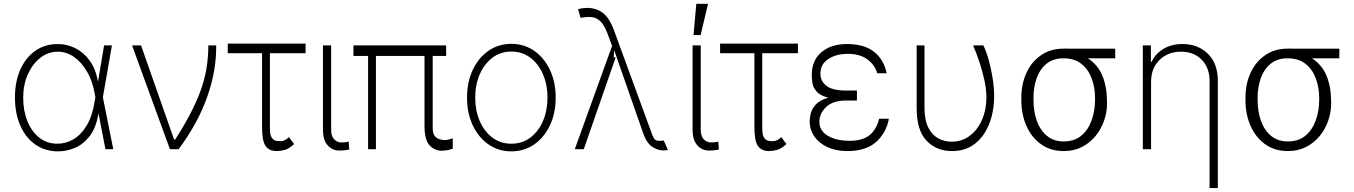

<svg xmlns="http://www.w3.org/2000/svg" viewBox="-20 -784 7114 1009"><path d="M281.6 11.4Q214.5 10.3 164.4 -25.4Q114.3 -61.1 86.5 -124.5Q58.6 -187.9 58.6 -271.7Q58.6 -354.8 86.6 -418.1Q114.7 -481.5 165.5 -517Q216.3 -552.6 283.7 -552.6Q330.6 -552.6 374.1 -531.6Q417.6 -510.7 449.9 -467.3Q482.2 -424 494.7 -356.9H495.4L527 -545.5H568.2L520.6 -272.7L575.3 0H534.1L497.9 -187.1H497.2Q485.4 -113.6 452.1 -69.8Q418.7 -25.9 373.8 -6.9Q328.8 12.1 281.6 11.4ZM481.2 -274.1 477.6 -293Q466.3 -357.6 437.7 -407.1Q409.1 -456.7 369.3 -484.6Q329.5 -512.4 283.7 -512.4Q233.3 -512.4 191.9 -480.1Q150.6 -447.8 126.2 -393.1Q101.9 -338.4 101.9 -271.3Q101.9 -201.3 124.3 -146.5Q146.7 -91.6 187 -60.2Q227.3 -28.8 281.6 -28.8Q326.3 -28.8 366.5 -52.4Q406.6 -76 436.1 -125.4Q465.6 -174.7 477.6 -252.5Z M872.9 0 674 -545.5H721.2L894.9 -50.8H900.6Q955.3 -136 989.3 -204.4Q1023.4 -272.7 1041.9 -330.3Q1060.4 -387.8 1067.5 -440.2Q1074.6 -492.5 1074.9 -545.5H1116.1Q1117.9 -414.4 1069.4 -276.3Q1021 -138.1 919 0Z M1585.9 -555V-504.3H1398.4V-110.4Q1398.4 -75.6 1407.7 -61.3Q1416.9 -46.9 1429.5 -44.4Q1442.1 -41.9 1452.1 -42.3Q1455.6 -42.3 1457 -42.3Q1467.3 -42.3 1480.3 -49.5Q1493.3 -56.8 1498.2 -63.6L1525.6 -27Q1499.6 -2.8 1476.9 3.6Q1454.2 9.9 1434.3 9.9Q1393.8 9.9 1375.4 -17.2Q1356.9 -44.4 1357.2 -116.5V-504.3H1176.8V-555Z M1677.2 -545.5H1720.2V-101.9Q1720.2 -68.5 1736 -52Q1751.8 -35.5 1773.1 -35.5Q1788.4 -35.5 1799.2 -37.1Q1810 -38.7 1812.5 -39.8L1815.3 1.8Q1810.7 3.2 1797.4 5.1Q1784.1 7.1 1763.1 7.1Q1725.9 7.1 1701.5 -20.8Q1677.2 -48.7 1677.2 -101.9Z M2324.6 -545.5V-490.1H2253.9V-111.2Q2253.6 -83.1 2264.7 -69.6Q2275.9 -56.1 2290.8 -52Q2305.8 -47.9 2316.8 -47.9Q2328.1 -47.9 2341.1 -51.5Q2354 -55 2359.4 -57.9V-2.5Q2354 -0.7 2339.1 3.4Q2324.2 7.5 2299.4 8.2Q2263.5 7.5 2237.2 -20.6Q2210.9 -48.7 2210.9 -123.6V-490.1H1955.6V0H1914.4V-490.1H1837.4V-545.5Z M2667.3 11.4Q2599.8 11.4 2547.2 -25Q2494.7 -61.4 2464.5 -125.4Q2434.3 -189.3 2434.3 -271Q2434.3 -353 2464.5 -416.9Q2494.7 -480.8 2547.2 -517.2Q2599.8 -553.6 2667.3 -553.6Q2734.7 -553.6 2787.3 -517Q2839.8 -480.5 2870 -416.7Q2900.2 -353 2900.2 -271Q2900.2 -189.3 2870 -125.4Q2839.8 -61.4 2787.3 -25Q2734.7 11.4 2667.3 11.4ZM2667.3 -28.8Q2724.8 -28.8 2767.4 -61.1Q2810 -93.4 2833.6 -148.4Q2857.2 -203.5 2857.2 -271Q2857.2 -338.4 2833.6 -393.3Q2810 -448.2 2767.2 -480.6Q2724.4 -513.1 2667.3 -513.1Q2610.4 -513.1 2567.6 -480.6Q2524.9 -448.2 2501.1 -393.3Q2477.3 -338.4 2477.3 -271Q2477.3 -203.5 2500.9 -148.4Q2524.5 -93.4 2567.3 -61.1Q2610.1 -28.8 2667.3 -28.8Z M3463.8 6.4Q3435.4 6.4 3405.7 -14Q3376.1 -34.4 3357.2 -92L3207.4 -521L3205.3 -482.6H3215.6L3047.9 0H3000.7L3196.7 -543L3171.5 -610.4Q3154.5 -653.8 3134.4 -672.8Q3114.3 -691.8 3089.1 -694.2Q3063.9 -696.7 3030.9 -690L3018.1 -735.4Q3017.4 -736.2 3032 -739.2Q3046.5 -742.2 3066.1 -742.5Q3112.9 -742.2 3147.5 -716.6Q3182.2 -691.1 3206.7 -624.6L3408.4 -73.9Q3408.4 -73.9 3408.4 -73.5Q3409.8 -69.2 3416.9 -56.5Q3424 -43.7 3445.3 -44Q3448.5 -43.7 3454.2 -44.2Q3459.9 -44.7 3464.1 -45.1Q3467.7 -45.5 3468 -45.5L3490.1 3.9Q3478.7 6 3473.2 6.4Q3467.7 6.7 3463.8 6.4Z M3619.7 -545.5H3662.6V-101.9Q3662.6 -68.5 3678.4 -52Q3694.2 -35.5 3715.6 -35.5Q3730.8 -35.5 3741.7 -37.1Q3752.5 -38.7 3755 -39.8L3757.8 1.8Q3753.2 3.2 3739.9 5.1Q3726.6 7.1 3705.6 7.1Q3668.3 7.1 3644 -20.8Q3619.7 -48.7 3619.7 -101.9ZM3624.6 -599.8 3639.2 -764.2H3701L3661.9 -599.8Z M4173.3 -555V-504.3H3985.8V-110.4Q3985.8 -75.6 3995 -61.3Q4004.3 -46.9 4016.9 -44.4Q4029.5 -41.9 4039.4 -42.3Q4043 -42.3 4044.4 -42.3Q4054.7 -42.3 4067.6 -49.5Q4080.6 -56.8 4085.6 -63.6L4112.9 -27Q4087 -2.8 4064.3 3.6Q4041.5 9.9 4021.7 9.9Q3981.2 9.9 3962.7 -17.2Q3944.2 -44.4 3944.6 -116.5V-504.3H3764.2V-555Z M4483.3 -283V-255.7H4425.4Q4356.2 -255.3 4320.8 -221.1Q4285.5 -186.8 4286.2 -144.5Q4285.5 -97.3 4330.1 -70.7Q4374.6 -44 4445.3 -44Q4510.7 -44 4547.8 -72.3Q4584.9 -100.5 4600.1 -160.2H4651.3Q4638.1 -87 4584.7 -38.5Q4531.2 9.9 4432.5 9.9Q4374.6 9.9 4330.1 -10.1Q4285.5 -30.2 4260.3 -65.7Q4235.1 -101.2 4235.1 -147.7Q4235.1 -165.1 4240.9 -188.7Q4246.8 -212.4 4267.4 -234.9Q4288 -257.5 4332 -270.6Q4289.8 -282 4271.7 -302.6Q4253.6 -323.2 4249.6 -346.4Q4245.7 -369.7 4246.1 -390.3Q4245.7 -465.6 4296.2 -509.1Q4346.6 -552.6 4431.1 -552.6Q4522 -552.6 4573.5 -511.7Q4625 -470.9 4639.6 -398.8H4590.2Q4577.8 -442.1 4539.1 -471.4Q4500.4 -500.7 4435.7 -501.1Q4372.2 -500.7 4331.7 -473Q4291.2 -445.3 4291.5 -397.7Q4291.2 -357.2 4323.5 -332.7Q4355.8 -308.2 4425.4 -308.2H4483.3Z M4797.2 -545.5H4838.4V-215.9Q4838.8 -150.9 4859.2 -112Q4879.6 -73.2 4912.1 -56.1Q4944.6 -39.1 4980.5 -39.4Q5033.4 -39.1 5074.8 -69.2Q5116.1 -99.4 5140.1 -153.2Q5164.1 -207 5163.7 -277Q5163.4 -315.7 5153.2 -362.6Q5143.1 -409.4 5127.3 -457.2Q5111.5 -505 5093.8 -545.5H5147.7Q5162.6 -515.6 5175.6 -469.6Q5188.6 -423.7 5196.6 -372.7Q5204.5 -321.7 5204.5 -277Q5204.5 -224.1 5191.6 -173.1Q5178.6 -122.2 5151.6 -80.8Q5124.6 -39.4 5082.6 -14.7Q5040.5 9.9 4982.2 9.9Q4901.3 9.9 4849.1 -44.7Q4796.9 -99.4 4797.2 -217.3Z M5347.3 -258.5V-269.9Q5347.3 -343 5374.3 -401.5Q5401.3 -459.9 5451.2 -494.1Q5501.1 -528.4 5568.9 -528.4Q5578.8 -529.5 5588.1 -528.4H5840.6V-477.6H5696.7Q5750 -443.2 5773.6 -385.3Q5797.2 -327.4 5797.6 -248.6V-238.6Q5797.6 -193.9 5782.1 -149.7Q5766.7 -105.5 5737.4 -69.4Q5708.1 -33.4 5666 -11.7Q5623.9 9.9 5570.3 9.9Q5501.4 9.9 5451.3 -25.6Q5401.3 -61.1 5374.3 -122Q5347.3 -182.9 5347.3 -258.5ZM5411.2 -269.9V-258.5Q5410.9 -201 5427.9 -151.3Q5445 -101.6 5480.5 -71.2Q5516 -40.8 5570.3 -40.8Q5626.4 -40.8 5662.6 -71.2Q5698.9 -101.6 5716.6 -151.3Q5734.4 -201 5734.7 -258.5V-269.9Q5734.4 -325.3 5716.6 -372.7Q5698.9 -420.1 5662.3 -448.9Q5625.7 -477.6 5568.9 -477.6Q5514.6 -477.6 5479.6 -448.9Q5444.6 -420.1 5427.7 -372.7Q5410.9 -325.3 5411.2 -269.9Z M6029.1 -353.7V0H5985.8V-545.5H6028.1V-459.2H6032.3Q6051.5 -501.4 6093.8 -527Q6136 -552.6 6194.2 -552.6Q6276.6 -552.6 6328.3 -500.9Q6380 -449.2 6380 -359.7V204.5H6336.6V-358Q6336.6 -427.6 6295.3 -470Q6253.9 -512.4 6186.1 -512.4Q6117.9 -512.4 6073.5 -468.8Q6029.1 -425.1 6029.1 -353.7Z M6525.2 -258.5V-269.9Q6525.2 -343 6552.2 -401.5Q6579.2 -459.9 6629.1 -494.1Q6679 -528.4 6746.8 -528.4Q6756.7 -529.5 6766 -528.4H7018.5V-477.6H6874.6Q6927.9 -443.2 6951.5 -385.3Q6975.1 -327.4 6975.5 -248.6V-238.6Q6975.5 -193.9 6960 -149.7Q6944.6 -105.5 6915.3 -69.4Q6886 -33.4 6843.9 -11.7Q6801.8 9.9 6748.2 9.9Q6679.3 9.9 6629.3 -25.6Q6579.2 -61.1 6552.2 -122Q6525.2 -182.9 6525.2 -258.5ZM6589.1 -269.9V-258.5Q6588.8 -201 6605.8 -151.3Q6622.9 -101.6 6658.4 -71.2Q6693.9 -40.8 6748.2 -40.8Q6804.3 -40.8 6840.6 -71.2Q6876.8 -101.6 6894.5 -151.3Q6912.3 -201 6912.6 -258.5V-269.9Q6912.3 -325.3 6894.5 -372.7Q6876.8 -420.1 6840.2 -448.9Q6803.6 -477.6 6746.8 -477.6Q6692.5 -477.6 6657.5 -448.9Q6622.5 -420.1 6605.6 -372.7Q6588.8 -325.3 6589.1 -269.9Z"/></svg>

Font: Inter UI Extra Light
Style: Regular
Weight: 200
Designer: Rasmus Andersson
Foundry: rsms
Version: 3.2;8d6f07862